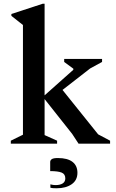

<svg xmlns="http://www.w3.org/2000/svg" viewBox="-20 -770 624 1029"><path d="M38 0V-16L103 -48V-636L41 -685V-695L209 -750H219V-259L373 -396V-402L324 -438V-454H527V-438L463 -403L315 -288L506 -50L570 -16V0H401L367 -52L219 -239V-46L286 -16V0ZM284 239Q276 239 266.5 238.5Q257 238 250 236V218Q257 220 264.5 221Q272 222 277 222Q302 222 316 213Q330 204 330 186Q330 163 310.5 155Q291 147 249 147V98Q249 89 257.5 83Q266 77 290 77Q342 77 368.5 97.5Q395 118 395 156Q395 196 364 217.5Q333 239 284 239Z"/></svg>

Font: Spectral SemiBold
Style: Regular
Weight: 600
Designer: Jean-Baptiste Levee
Foundry: Production Type
Version: Version 2.001